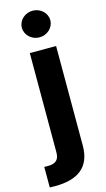

<svg xmlns="http://www.w3.org/2000/svg" viewBox="-171 -815 589 1066"><g transform="rotate(-15 123.0 -282.5)"><path d="M60.4 -545.5V24.5C60.4 65.7 43 86.3 -5.7 86.3C-12.1 86.3 -17.8 86.3 -25.6 85.6V203.8C-14.6 204.2 -5.7 204.5 5 204.5C133.5 204.5 211.6 153.4 211.6 27V-545.5ZM54 -692.5C54 -650.2 90.9 -615.8 135.7 -615.8C180.8 -615.8 217.7 -650.2 217.7 -692.5C217.7 -734.4 180.8 -768.8 135.7 -768.8C90.9 -768.8 54 -734.4 54 -692.5Z"/></g></svg>

Font: Magic Ui Pro
Style: Bold
Weight: 700
Designer: Stefan Endress, Andreas Faust
Version: Version 1.000;FEAKit 1.0